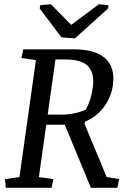

<svg xmlns="http://www.w3.org/2000/svg" viewBox="-20 -896 626 916"><path d="M268.6 -349.1Q337.9 -349.1 389.2 -373Q414.6 -417.5 422.9 -481Q431.6 -543.9 401.9 -578.1Q372.1 -612.3 291.5 -612.3H244.6L207.5 -349.1ZM334 -660.6Q433.6 -660.6 481.9 -617.7Q530.3 -574.7 518.6 -489.7Q509.8 -428.7 473.6 -382.8Q437.5 -336.9 386.7 -315.9L382.8 -306.6L488.8 -51.3L548.3 -41.5L540 0H413.6L289.1 -300.8H200.7L165.5 -51.3L234.4 -41.5L226.1 0H7.8L3.9 -41.5L72.8 -51.3L151.4 -609.4L82.5 -619.1L90.8 -660.6ZM171.9 -871.1 223.1 -876 319.8 -777.3 452.1 -876 498 -871.1 495.6 -855.5 337.4 -712.9 272.9 -717.8 169.4 -855.5Z"/></svg>

Font: NoticiaText-Italic
Style: Italic
Weight: 400
Italic angle: -8°
Designer: JM Sole
Foundry: JM Sole
Version: Version 1.003